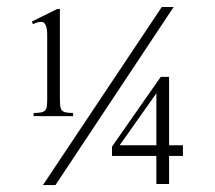

<svg xmlns="http://www.w3.org/2000/svg" viewBox="-20 -528 620 554"><path d="M467.8 -78.1V2.9H431.2V-78.1H303.2V-105L443.8 -306.2H467.8V-108.9H507.8V-78.1ZM140.1 5.9H104L446.8 -507.8H481ZM77.1 -192.9V-202.1Q90.3 -202.1 98.1 -203.6Q106 -205.1 110.1 -209.5Q114.3 -213.9 115.2 -221.9Q116.2 -230 116.2 -243.2V-423.3Q116.2 -428.2 116 -435.3Q115.7 -442.4 114 -449Q112.3 -455.6 108.9 -460.2Q105.5 -464.8 99.1 -464.8Q92.3 -464.8 86.4 -462.9Q80.6 -460.9 75.2 -458L71.8 -465.8L145 -502H152.8V-247.1Q152.8 -232.9 153.6 -224.1Q154.3 -215.3 158 -210.4Q161.6 -205.6 169.2 -203.9Q176.8 -202.1 190.9 -202.1V-192.9ZM431.2 -258.8 325.2 -108.9H431.2Z"/></svg>

Font: Scheherazade
Style: Regular
Weight: 400
Designer: SIL International
Foundry: SIL International
Version: Version 2.100 (build 932/914)